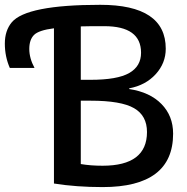

<svg xmlns="http://www.w3.org/2000/svg" viewBox="-140 -760 769 790"><path d="M-91.8 -668Q-31.2 -740.2 272.5 -740.2Q542 -740.2 542 -559.6Q542 -500 500.5 -454.6Q459 -409.2 391.6 -396.5V-393.6Q476.6 -380.9 524.4 -332Q572.3 -283.2 572.3 -210Q572.3 9.8 282.2 9.8Q173.8 9.8 82 -4.9V-643.6Q19.5 -635.7 0 -616.2Q-19.5 -596.7 -19.5 -558.6Q-19.5 -520.5 2 -480.5H-99.6Q-120.1 -527.3 -120.1 -580.6Q-120.1 -633.8 -91.8 -668ZM192.4 -85Q232.4 -78.1 282.2 -78.1Q464.8 -78.1 464.8 -216.8Q464.8 -284.2 411.6 -314.9Q358.4 -345.7 232.4 -345.7H192.4ZM192.4 -431.6H232.4Q342.8 -431.6 391.6 -459.5Q440.4 -487.3 440.4 -543Q440.4 -652.3 289.1 -652.3Q216.8 -652.3 192.4 -651.4Z"/></svg>

Font: GenEi M Gothic v2 Medium
Style: Regular
Weight: 500
Version: Version 2.0